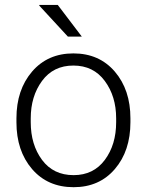

<svg xmlns="http://www.w3.org/2000/svg" viewBox="-20 -757 602 787"><path d="M47.4 0ZM47.4 -272Q47.4 -388.7 111.3 -463.4Q175.3 -538.1 280.8 -538.1Q386.7 -538.1 450.7 -463.4Q514.6 -388.7 514.6 -272V-255.9Q514.6 -138.7 450.9 -64.2Q387.2 10.3 281.7 10.3Q175.3 10.3 111.3 -64.2Q47.4 -138.7 47.4 -255.9ZM106 -255.9Q106 -164.1 152.3 -101.6Q198.7 -39.1 281.7 -39.1Q363.3 -39.1 409.7 -101.6Q456.1 -164.1 456.1 -255.9V-272Q456.1 -362.3 409.4 -425.3Q362.8 -488.3 280.8 -488.3Q198.7 -488.3 152.3 -425.3Q106 -362.3 106 -272ZM315.4 -606.9H258.3L140.6 -734.4L141.6 -736.8H216.8Z"/></svg>

Font: TypoPRO Roboto Slab
Style: Light
Weight: 300
Designer: Google
Version: Version 1.100263; 2013; ttfautohint (v0.94.20-1c74) -l 8 -r 